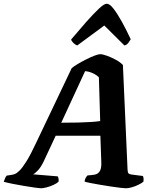

<svg xmlns="http://www.w3.org/2000/svg" viewBox="-63 -1011 832 1031"><path d="M157 0Q150 0 125 -3.5Q100 -7 67 -12.5Q34 -18 4 -24Q-26 -30 -43 -35Q-40 -45 -35.5 -54.5Q-31 -64 -27 -68L-7 -71Q3 -72 15 -76Q27 -80 42.5 -95.5Q58 -111 79.5 -145.5Q101 -180 130 -242L322 -645Q332 -654 353 -666.5Q374 -679 398.5 -691.5Q423 -704 444 -712Q465 -720 475 -720Q488 -720 511.5 -711.5Q535 -703 559 -690Q583 -677 597 -662L622 -99Q623 -84 627 -80Q631 -76 642 -74L704 -66Q706 -63 707.5 -55.5Q709 -48 707 -35Q697 -27 679.5 -18.5Q662 -10 644 -5Q626 0 613 0Q606 0 584 -2.5Q562 -5 532.5 -9.5Q503 -14 473.5 -19Q444 -24 421.5 -28.5Q399 -33 391 -36Q393 -49 397.5 -56.5Q402 -64 407 -69L429 -71Q447 -72 458.5 -78Q470 -84 476 -98.5Q482 -113 481 -140L476 -282H236L171 -143Q156 -112 139 -94.5Q122 -77 114 -75L247 -64Q250 -59 251.5 -50.5Q253 -42 251 -35Q243 -27 225 -18.5Q207 -10 187.5 -5Q168 0 157 0ZM266 -352Q317 -352 357 -353Q397 -354 426.5 -356Q456 -358 475 -361L468 -596Q453 -610 434 -618.5Q415 -627 394 -629ZM352 -767Q342 -770 331.5 -780Q321 -790 319 -799Q361 -849 399.5 -892.5Q438 -936 467 -963.5Q496 -991 510 -991Q526 -991 546.5 -964.5Q567 -938 591 -895Q615 -852 639 -800Q633 -790 625.5 -780Q618 -770 605 -767L497 -874Z"/></svg>

Font: Texturina 12pt ExtraBold
Style: Italic
Weight: 800
Italic angle: -11°
Designer: Guillermo Torres Carreño
Foundry: Omnibus-Type
Version: Version 1.002